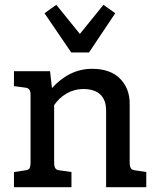

<svg xmlns="http://www.w3.org/2000/svg" viewBox="-20 -778 652 798"><path d="M588 -63V0H421V-319Q421 -362 397 -385Q373 -408 326 -408Q289 -408 257 -389.5Q225 -371 205 -341V-103Q205 -86 210 -78.5Q215 -71 228 -70L277 -63V0H38V-63L85 -70Q98 -71 102.5 -78.5Q107 -86 107 -103V-384Q107 -399 101.5 -406Q96 -413 83 -414L38 -420V-482H188L196 -412Q269 -492 363 -492Q438 -492 478.5 -451.5Q519 -411 519 -347V-103Q519 -86 524 -78.5Q529 -71 542 -70ZM459 -723 350 -560H276L165 -723L214 -758L312 -637L410 -758Z"/></svg>

Font: Enriqueta Medium
Style: Regular
Weight: 500
Designer: Viviana Monsalve, Gustavo Ibarra
Foundry: 72Puntos
Version: Version 2.000